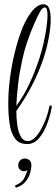

<svg xmlns="http://www.w3.org/2000/svg" viewBox="-20 -676 264 905"><path d="M108 3Q69 3 50 -24Q31 -51 25 -94.5Q19 -138 19 -189Q19 -244 26.5 -303.5Q34 -363 47.5 -420Q61 -477 78.5 -525Q96 -573 117 -604Q151 -656 185 -656Q204 -656 211.5 -636.5Q219 -617 219 -585Q219 -545 209 -493.5Q199 -442 185 -401Q143 -274 57 -153Q57 -119 61.5 -86.5Q66 -54 78 -32.5Q90 -11 111 -11Q129 -11 145.5 -28Q162 -45 176 -71Q190 -97 199.5 -124.5Q209 -152 212 -172Q214 -179 219 -179Q225 -179 224 -172Q217 -131 201.5 -90.5Q186 -50 163 -23.5Q140 3 108 3ZM57 -177Q91 -223 118 -280Q145 -337 167 -405Q176 -433 184.5 -469.5Q193 -506 198.5 -542.5Q204 -579 204 -604Q204 -621 201 -631Q198 -641 191 -641Q181 -641 170 -623Q159 -605 140 -561Q121 -517 107 -475Q93 -433 85 -394Q72 -335 65.5 -281Q59 -227 57 -177ZM54 209 51 198Q83 186 94.5 163Q106 140 109 125Q103 131 93 131Q83 131 74.5 124Q66 117 66 103Q66 89 75 80Q84 71 97 71Q108 71 118 78.5Q128 86 128 104Q128 118 122 139.5Q116 161 100 180.5Q84 200 54 209Z"/></svg>

Font: Updock
Style: Regular
Weight: 400
Designer: Robert E. Leuschke
Foundry: Robert E. Leuschke
Version: Version 1.010; ttfautohint (v1.8.4.7-5d5b)